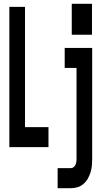

<svg xmlns="http://www.w3.org/2000/svg" viewBox="-20 -771 540 1006"><path d="M356 -589V-751H462V-589ZM29 0V-735H111V-105H234V0ZM282 215V110H351Q359 110 365.5 105Q372 100 375.5 92.5Q379 85 380 77Q381 69 381 60V-415H319V-520H463V60Q463 78 461.5 96Q460 114 454.5 131.5Q449 149 440.5 164.5Q432 180 417.5 192.5Q403 205 386 210Q369 215 351 215Z"/></svg>

Font: Iosevka SS04 Extrabold
Style: Regular
Weight: 800
Monospace: yes
Designer: Belleve Invis
Foundry: Belleve Invis
Version: Version 19.0.0; ttfautohint (v1.8.4)